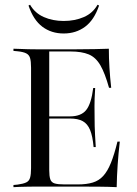

<svg xmlns="http://www.w3.org/2000/svg" viewBox="-20 -772 567 792"><path d="M137.1 -2.4Q115.3 -2.4 96 -2Q76.6 -1.6 61.3 -1.2Q46 -0.8 35.5 0V-8.9L52.4 -10.5Q75.8 -13.7 87.9 -19.4Q100 -25 104 -38.7Q108.1 -52.4 108.1 -78.2V-492.7Q108.1 -519.4 104 -532.7Q100 -546 87.9 -552Q75.8 -558.1 52.4 -560.5L35.5 -562.1V-571Q46 -571 61.3 -570.2Q76.6 -569.4 96 -569Q115.3 -568.5 137.1 -568.5H146.8H283.9Q335.5 -568.5 370.2 -569.4Q404.8 -570.2 429 -571Q429 -532.3 431.5 -492.3Q433.9 -452.4 438.7 -409.7H429.8Q412.9 -470.2 394 -502.8Q375 -535.5 346 -547.6Q316.9 -559.7 270.2 -559.7H183.1V-69.4Q183.1 -45.2 187.5 -32.3Q191.9 -19.4 205.6 -15.3Q219.4 -11.3 245.2 -11.3H301.6Q337.1 -11.3 362.5 -19Q387.9 -26.6 405.6 -46Q423.4 -65.3 437.5 -100Q451.6 -134.7 464.5 -187.9H474.2Q468.5 -138.7 465.3 -91.9Q462.1 -45.2 461.3 0Q430.6 -1.6 386.3 -2Q341.9 -2.4 276.6 -2.4H146.8ZM158.9 -283.1V-291.9H325.8V-283.1ZM366.1 -165.3Q362.1 -210.5 351.6 -235.9Q341.1 -261.3 321.4 -272.2Q301.6 -283.1 268.5 -283.1V-291.9Q314.5 -291.9 335.5 -318.1Q356.5 -344.4 364.5 -408.9H372.6Q369.4 -359.7 369.8 -333.9Q370.2 -308.1 370.2 -287.1Q370.2 -268.5 370.6 -251.2Q371 -233.9 372.2 -213.3Q373.4 -192.7 375 -165.3ZM242.7 -633.9Q191.9 -633.9 154.8 -661.7Q117.7 -689.5 97.6 -749.2L104 -752.4Q124.2 -717.7 160.9 -701.6Q197.6 -685.5 242.7 -685.5Q288.7 -685.5 325.8 -701.6Q362.9 -717.7 382.3 -752.4L388.7 -749.2Q368.5 -689.5 331 -661.7Q293.5 -633.9 242.7 -633.9Z"/></svg>

Font: Playfair 144pt SemiCondensed Light
Style: Regular
Weight: 300
Width: 4
Designer: Claus Eggers Sørensen
Foundry: Claus Eggers Sørensen
Version: Version 2.203